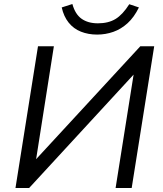

<svg xmlns="http://www.w3.org/2000/svg" viewBox="-20 -935 810 955"><path d="M57 0 169 -705H248L156 -120L140 -122L678 -705H747L635 0H555L648 -586L663 -584L125 0ZM463 -763Q419 -763 382.5 -777.5Q346 -792 321.5 -822.5Q297 -853 287 -898L340 -915Q354 -864 386 -841.5Q418 -819 467 -819Q519 -819 554.5 -840.5Q590 -862 623 -914L671 -898Q647 -849 614.5 -819.5Q582 -790 543.5 -776.5Q505 -763 463 -763Z"/></svg>

Font: Nunito Sans 10pt
Style: Italic
Weight: 400
Italic angle: -9°
Designer: Vernon Adams
Foundry: Vernon Adams
Version: Version 3.101;gftools[0.9.27]